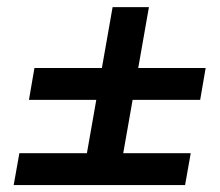

<svg xmlns="http://www.w3.org/2000/svg" viewBox="-20 -618 626 547"><path d="M216.8 -120.1 300.8 -597.7H404.3L320.3 -120.1ZM62.5 -333.5 78.1 -424.3H565.9L550.3 -333.5ZM19 -90.8 35.2 -181.6H523.4L507.3 -90.8Z"/></svg>

Font: Cascadia Code PL
Style: Italic
Weight: 400
Italic angle: -10°
Monospace: yes
Designer: Aaron Bell
Foundry: Saja Typeworks
Version: Version 2404.023